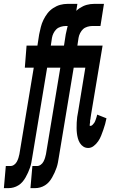

<svg xmlns="http://www.w3.org/2000/svg" viewBox="-84 -755 604 990"><path d="M-64 215 -54 101H-30Q-20 101 -11 94.5Q-2 88 3 78.5Q8 69 11 59.5Q14 50 16 40L90 -406H44L53 -520H109L118 -578Q122 -597 126.5 -615.5Q131 -634 140 -652.5Q149 -671 161 -686.5Q173 -702 190.5 -713.5Q208 -725 226.5 -730Q245 -735 264 -735H315L297 -621H255Q243 -621 229.5 -617Q216 -613 207 -604.5Q198 -596 192 -584Q186 -572 184 -560L178 -520H267L257 -406H159L82 58Q80 71 77.5 84Q75 97 70.5 110Q66 123 60.5 135Q55 147 48 159.5Q41 172 32 182.5Q23 193 11 200.5Q-1 208 -14 211.5Q-27 215 -39 215ZM73 215 83 101H107Q117 101 126 94.5Q135 88 140 78.5Q145 69 148 59.5Q151 50 153 40L227 -406H181L190 -520H246L255 -578Q259 -597 263.5 -615.5Q268 -634 277 -652.5Q286 -671 298 -686.5Q310 -702 327.5 -713.5Q345 -725 363.5 -730Q382 -735 401 -735H452L434 -621H392Q380 -621 366.5 -617Q353 -613 344 -604.5Q335 -596 329 -584Q323 -572 321 -560L315 -520H404L394 -406H296L219 58Q217 71 214.5 84Q212 97 207.5 110Q203 123 197.5 135Q192 147 185 159.5Q178 172 169 182.5Q160 193 148 200.5Q136 208 123 211.5Q110 215 98 215ZM371 8Q357 8 346 1Q335 -6 328 -17.5Q321 -29 317.5 -42Q314 -55 312.5 -68Q311 -81 311 -95Q311 -109 311.5 -123Q312 -137 314 -151.5Q316 -166 319 -180L356 -406H315L325 -520H445L385 -161Q385 -159 384.5 -156.5Q384 -154 383.5 -151.5Q383 -149 383 -147Q383 -145 382.5 -142.5Q382 -140 381.5 -137.5Q381 -135 380.5 -133Q380 -131 380.5 -128.5Q381 -126 380.5 -123.5Q380 -121 379.5 -119Q379 -117 379 -114.5Q379 -112 378.5 -109Q378 -106 380 -106H383Q388 -106 393 -111Q398 -116 401.5 -121Q405 -126 407 -131.5Q409 -137 411 -142.5Q413 -148 414.5 -153.5Q416 -159 417 -164L465 -145Q462 -130 458 -115Q454 -100 448.5 -85Q443 -70 437.5 -55.5Q432 -41 422.5 -27Q413 -13 399.5 -2.5Q386 8 371 8Z"/></svg>

Font: Iosevka Curly Heavy
Style: Italic
Weight: 900
Italic angle: -9°
Monospace: yes
Designer: Belleve Invis
Foundry: Belleve Invis
Version: Version 22.1.2; ttfautohint (v1.8.4)